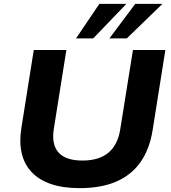

<svg xmlns="http://www.w3.org/2000/svg" viewBox="-20 -964 886 995"><path d="M393 11Q307 11 245 -10Q183 -31 144.5 -71.5Q106 -112 92.5 -170Q79 -228 91 -302L155 -705H324L259 -297Q246 -215 283.5 -173.5Q321 -132 407 -132Q493 -132 541.5 -172.5Q590 -213 603 -293L669 -705H837L771 -290Q755 -190 707.5 -123Q660 -56 581.5 -22.5Q503 11 393 11ZM374 -765 495 -944H635L463 -765ZM547 -765 681 -944H822L637 -765Z"/></svg>

Font: Nunito Sans 10pt SemiExpanded ExtraBold
Style: Italic
Weight: 800
Width: 6
Italic angle: -9°
Designer: Vernon Adams
Foundry: Vernon Adams
Version: Version 3.101;gftools[0.9.27]